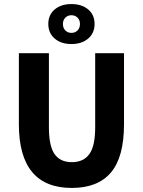

<svg xmlns="http://www.w3.org/2000/svg" viewBox="-20 -914 705 946"><path d="M334 12Q73 12 73 -302V-652H221V-287Q221 -194 249 -154.5Q277 -115 334 -115Q391 -115 420 -154.5Q449 -194 449 -287V-652H591V-302Q591 -140 526.5 -64Q462 12 334 12ZM414.5 -724Q383 -697 332 -697Q281 -697 249.5 -724Q218 -751 218 -796Q218 -841 249.5 -867.5Q281 -894 332 -894Q383 -894 414.5 -867.5Q446 -841 446 -796Q446 -751 414.5 -724ZM374 -796Q374 -815 362 -827Q350 -839 332 -839Q314 -839 302 -827Q290 -815 290 -796Q290 -776 302 -764Q314 -752 332 -752Q350 -752 362 -764Q374 -776 374 -796Z"/></svg>

Font: Toshiba Sans
Style: Bold
Weight: 700
Designer: Paul D. Hunt
Foundry: Toshiba Corporation
Version: Version 2.020;PS 2.0;hotconv 1.0.86;makeotf.lib2.5.63406